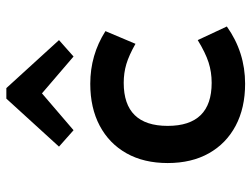

<svg xmlns="http://www.w3.org/2000/svg" viewBox="-116 -684 811 620"><g transform="rotate(-90 290.0 -373.5)"><path d="M330 12Q252 12 194.5 -18.5Q137 -49 105.5 -105Q74 -161 74 -238Q74 -315 105.5 -371Q137 -427 194.5 -457.5Q252 -488 330 -488Q423 -488 500 -439L459 -342Q422 -363 393.5 -371.5Q365 -380 333 -380Q194 -380 194 -238Q194 -96 333 -96Q368 -96 399 -106Q430 -116 471 -141L515 -47Q432 12 330 12ZM180 -542 127 -589 282 -759H316L471 -589L418 -542L299 -644Z"/></g></svg>

Font: Sometype Mono
Style: Bold
Weight: 700
Monospace: yes
Designer: Ryoichi Tsunekawa
Foundry: Dharma Type
Version: Version 1.000; ttfautohint (v1.8.3)